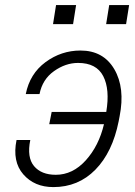

<svg xmlns="http://www.w3.org/2000/svg" viewBox="-20 -741 542 771"><path d="M293.5 -488.3Q243.2 -488.3 196.8 -455.3Q150.4 -422.4 138.7 -363.3H83.5Q99.6 -444.8 162.8 -491.5Q226.1 -538.1 303.2 -538.1Q395 -538.1 439 -463.1Q482.9 -388.2 460.4 -274.4L456.5 -253.9Q431.6 -129.4 363 -59.6Q294.4 10.3 194.3 10.3Q118.2 10.3 73.5 -41Q28.8 -92.3 46.4 -178.7H101.6Q87.4 -108.9 116.7 -74Q146 -39.1 204.1 -39.1Q272 -39.1 324.5 -97.2Q377 -155.3 397.5 -242.2H177.7L187.5 -291.5H406.7Q421.9 -382.3 394.5 -435.3Q367.2 -488.3 293.5 -488.3ZM486.3 -644H406.2L418.5 -720.7H498.5ZM273.4 -644H192.9L205.1 -720.7H285.6Z"/></svg>

Font: Franko
Style: Light Italic
Weight: 300
Designer: Google
Version: Version 1.200310; 2013